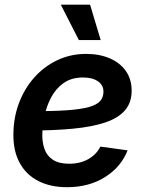

<svg xmlns="http://www.w3.org/2000/svg" viewBox="-20 -779 619 811"><path d="M263.2 11.7Q192.9 11.7 141.6 -14.6Q90.3 -41 63 -91.3Q35.6 -141.6 36.6 -212.9Q37.1 -282.7 60.3 -344Q83.5 -405.3 124.8 -451.7Q166 -498 221.9 -524.7Q277.8 -551.3 343.8 -551.3Q399.9 -551.3 443.4 -532.7Q486.8 -514.2 511.5 -479.2Q536.1 -444.3 536.1 -396Q536.1 -346.2 508.3 -313.5Q480.5 -280.8 425.3 -262Q370.1 -243.2 287.8 -235.4Q205.6 -227.5 96.2 -227.5L110.4 -309.1Q202.6 -309.1 262.2 -313.2Q321.8 -317.4 355.5 -326.9Q389.2 -336.4 403.1 -352.3Q417 -368.2 417 -392.1Q417 -419.4 393.8 -435.5Q370.6 -451.7 330.6 -451.7Q281.2 -451.7 248 -427.7Q214.8 -403.8 195.3 -366.2Q175.8 -328.6 167.5 -287.1Q159.2 -245.6 158.7 -210.4Q158.2 -176.3 168.5 -148.2Q178.7 -120.1 203.9 -103.8Q229 -87.4 272.5 -87.4Q318.4 -87.4 353 -106.9Q387.7 -126.5 403.8 -159.7L519 -144Q491.2 -73.2 423.3 -30.8Q355.5 11.7 263.2 11.7ZM313 -609.9 236.8 -759.3H360.4L405.3 -609.9Z"/></svg>

Font: Inter 17pt SemiBold
Style: Italic
Weight: 600
Italic angle: -9.3988°
Version: Version 4.001;git-66647c0bb